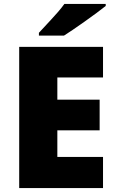

<svg xmlns="http://www.w3.org/2000/svg" viewBox="-20 -951 589 971"><path d="M501 0H77.1V-713.9H501V-559.1H270V-446.8H483.9V-292H270V-157.2H501ZM176.8 -771V-785.2Q252 -865.7 272.2 -889.2Q292.5 -912.6 305.7 -931.2H514.6V-920.9Q475.6 -889.6 407.2 -841.3Q338.9 -793 303.7 -771Z"/></svg>

Font: Open Sans ExtBd
Style: Bold
Weight: 800
Foundry: Ascender Corporation
Version: Version 1.10